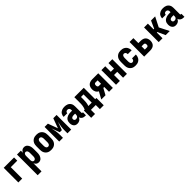

<svg xmlns="http://www.w3.org/2000/svg" viewBox="588 -2569 4825 4825"><g transform="rotate(-45 3000.0 -156.5)"><path d="M84 0V-520H452V-406H221V0Z M556 215V-520H693V-446Q700 -463 711 -479Q722 -495 737.5 -506.5Q753 -518 771.5 -523Q790 -528 809 -528Q833 -528 855.5 -520Q878 -512 895 -495.5Q912 -479 923.5 -458Q935 -437 941.5 -414Q948 -391 950 -367.5Q952 -344 952 -320V-200Q952 -176 950 -152.5Q948 -129 941.5 -106Q935 -83 923.5 -62Q912 -41 895 -24.5Q878 -8 855.5 0Q833 8 809 8Q790 8 771.5 3Q753 -2 737.5 -13.5Q722 -25 711 -41Q700 -57 693 -74V215ZM751 -106Q767 -106 781 -115Q795 -124 802.5 -138Q810 -152 812.5 -168Q815 -184 815 -200V-320Q815 -336 812.5 -352Q810 -368 802.5 -382Q795 -396 781 -405Q767 -414 751 -414Q741 -414 731 -410Q721 -406 714 -398Q707 -390 703 -380.5Q699 -371 696.5 -361Q694 -351 693.5 -340.5Q693 -330 693 -320V-200Q693 -190 693.5 -179.5Q694 -169 696.5 -159Q699 -149 703 -139.5Q707 -130 714 -122Q721 -114 731 -110Q741 -106 751 -106Z M1250 8Q1223 8 1195.5 3Q1168 -2 1143.5 -15Q1119 -28 1100 -48Q1081 -68 1069 -93Q1057 -118 1052.5 -145.5Q1048 -173 1048 -200V-320Q1048 -347 1052.5 -374.5Q1057 -402 1069 -427Q1081 -452 1100 -472Q1119 -492 1143.5 -505Q1168 -518 1195.5 -523Q1223 -528 1250 -528Q1277 -528 1304.5 -523Q1332 -518 1356.5 -505Q1381 -492 1400 -472Q1419 -452 1431 -427Q1443 -402 1447.5 -374.5Q1452 -347 1452 -320V-200Q1452 -173 1447.5 -145.5Q1443 -118 1431 -93Q1419 -68 1400 -48Q1381 -28 1356.5 -15Q1332 -2 1304.5 3Q1277 8 1250 8ZM1250 -106Q1266 -106 1280.5 -114.5Q1295 -123 1302.5 -137.5Q1310 -152 1312.5 -168Q1315 -184 1315 -200V-320Q1315 -336 1312.5 -352Q1310 -368 1302.5 -382.5Q1295 -397 1280.5 -405.5Q1266 -414 1250 -414Q1234 -414 1219.5 -405.5Q1205 -397 1197.5 -382.5Q1190 -368 1187.5 -352Q1185 -336 1185 -320V-200Q1185 -184 1187.5 -168Q1190 -152 1197.5 -137.5Q1205 -123 1219.5 -114.5Q1234 -106 1250 -106Z M1537 0V-520H1654L1750 -258L1846 -520H1963V0H1830V-104Q1830 -138 1832 -172Q1834 -206 1839.5 -239.5Q1845 -273 1853 -306.5Q1861 -340 1867 -373L1787 -156H1713L1633 -373Q1639 -340 1647 -306.5Q1655 -273 1660.5 -239.5Q1666 -206 1668 -172Q1670 -138 1670 -104V0Z M2181 8Q2161 8 2142.5 4Q2124 0 2108 -10Q2092 -20 2080 -35.5Q2068 -51 2061 -68.5Q2054 -86 2051 -105Q2048 -124 2048 -143Q2048 -170 2054.5 -196.5Q2061 -223 2076.5 -245Q2092 -267 2115 -282Q2138 -297 2163.5 -306Q2189 -315 2215.5 -318Q2242 -321 2269 -321H2315V-346Q2315 -360 2311.5 -374Q2308 -388 2299 -399Q2290 -410 2276.5 -415.5Q2263 -421 2248 -421Q2236 -421 2223.5 -417.5Q2211 -414 2201.5 -405.5Q2192 -397 2187.5 -385Q2183 -373 2183 -360H2054Q2054 -384 2060.5 -407.5Q2067 -431 2080 -451.5Q2093 -472 2112.5 -487Q2132 -502 2154 -511.5Q2176 -521 2200 -524.5Q2224 -528 2248 -528Q2274 -528 2299 -524Q2324 -520 2347 -510Q2370 -500 2389.5 -482.5Q2409 -465 2421.5 -443Q2434 -421 2439 -396Q2444 -371 2444 -346V-117Q2444 -110 2449 -104.5Q2454 -99 2462 -99H2479V8H2462Q2439 8 2416 4Q2393 0 2373 -11Q2353 -22 2338.5 -40.5Q2324 -59 2319 -81Q2310 -61 2296 -43.5Q2282 -26 2263.5 -14.5Q2245 -3 2223.5 2.5Q2202 8 2181 8ZM2234 -99Q2250 -99 2266 -104Q2282 -109 2293.5 -120.5Q2305 -132 2310 -148Q2315 -164 2315 -180V-214H2269Q2259 -214 2249 -213Q2239 -212 2229 -210Q2219 -208 2209 -203.5Q2199 -199 2191.5 -192Q2184 -185 2180.5 -175.5Q2177 -166 2177 -155Q2177 -144 2180.5 -133Q2184 -122 2192 -114Q2200 -106 2211.5 -102.5Q2223 -99 2234 -99Z M2527 146V-114H2556Q2568 -138 2575.5 -164Q2583 -190 2587.5 -217Q2592 -244 2593 -271Q2594 -298 2594 -325V-520H2929V-114H2973V146H2836V0H2664V146ZM2686 -114H2807V-406H2716V-325Q2716 -271 2710.5 -217.5Q2705 -164 2686 -114Z M3032 0 3135 -188Q3114 -198 3096.5 -215Q3079 -232 3068 -253Q3057 -274 3052.5 -297.5Q3048 -321 3048 -345Q3048 -369 3052.5 -392.5Q3057 -416 3068 -437Q3079 -458 3096 -474.5Q3113 -491 3134.5 -501.5Q3156 -512 3179.5 -516Q3203 -520 3227 -520H3444V0H3307V-170H3275L3182 0ZM3227 -284H3307V-406H3227Q3217 -406 3207.5 -400.5Q3198 -395 3193 -385.5Q3188 -376 3186.5 -365.5Q3185 -355 3185 -345Q3185 -335 3186.5 -324.5Q3188 -314 3193 -304.5Q3198 -295 3207.5 -289.5Q3217 -284 3227 -284Z M3556 0V-520H3693V-323H3807V-520H3944V0H3807V-209H3693V0Z M4247 8Q4220 8 4193 3Q4166 -2 4142 -15Q4118 -28 4099 -48.5Q4080 -69 4068.5 -93.5Q4057 -118 4052.5 -145.5Q4048 -173 4048 -200V-320Q4048 -347 4052.5 -374.5Q4057 -402 4068.5 -426.5Q4080 -451 4099 -471.5Q4118 -492 4142 -505Q4166 -518 4193 -523Q4220 -528 4247 -528Q4273 -528 4299 -523.5Q4325 -519 4348 -507.5Q4371 -496 4390 -478Q4409 -460 4421.5 -437Q4434 -414 4440 -388.5Q4446 -363 4446 -337V-335H4309V-336Q4309 -350 4306 -364Q4303 -378 4295 -389.5Q4287 -401 4274 -407.5Q4261 -414 4247 -414Q4231 -414 4217.5 -405Q4204 -396 4197 -382Q4190 -368 4187.5 -352Q4185 -336 4185 -320V-200Q4185 -184 4187.5 -168Q4190 -152 4197 -138Q4204 -124 4217.5 -115Q4231 -106 4247 -106Q4261 -106 4274 -112.5Q4287 -119 4295 -130.5Q4303 -142 4306 -156Q4309 -170 4309 -184V-185H4446V-183Q4446 -157 4440 -131.5Q4434 -106 4421.5 -83Q4409 -60 4390 -42Q4371 -24 4348 -12.5Q4325 -1 4299 3.5Q4273 8 4247 8Z M4556 0V-520H4693V-343H4773Q4797 -343 4820 -339Q4843 -335 4864.5 -325.5Q4886 -316 4903.5 -299.5Q4921 -283 4932 -262.5Q4943 -242 4947.5 -218.5Q4952 -195 4952 -172Q4952 -148 4947.5 -124.5Q4943 -101 4932 -80.5Q4921 -60 4903.5 -43.5Q4886 -27 4864.5 -17.5Q4843 -8 4820 -4Q4797 0 4773 0ZM4773 -114Q4783 -114 4792 -119Q4801 -124 4806.5 -132.5Q4812 -141 4813.5 -151Q4815 -161 4815 -172Q4815 -182 4813.5 -192Q4812 -202 4806.5 -210.5Q4801 -219 4792 -224Q4783 -229 4773 -229H4693V-114Z M5072 0V-520H5208V-317H5228L5320 -520H5466L5334 -260L5466 0H5320L5246 -162L5228 -203H5208V0Z M5681 8Q5661 8 5642.5 4Q5624 0 5608 -10Q5592 -20 5580 -35.5Q5568 -51 5561 -68.5Q5554 -86 5551 -105Q5548 -124 5548 -143Q5548 -170 5554.5 -196.5Q5561 -223 5576.5 -245Q5592 -267 5615 -282Q5638 -297 5663.5 -306Q5689 -315 5715.5 -318Q5742 -321 5769 -321H5815V-346Q5815 -360 5811.5 -374Q5808 -388 5799 -399Q5790 -410 5776.5 -415.5Q5763 -421 5748 -421Q5736 -421 5723.5 -417.5Q5711 -414 5701.5 -405.5Q5692 -397 5687.5 -385Q5683 -373 5683 -360H5554Q5554 -384 5560.5 -407.5Q5567 -431 5580 -451.5Q5593 -472 5612.5 -487Q5632 -502 5654 -511.5Q5676 -521 5700 -524.5Q5724 -528 5748 -528Q5774 -528 5799 -524Q5824 -520 5847 -510Q5870 -500 5889.5 -482.5Q5909 -465 5921.5 -443Q5934 -421 5939 -396Q5944 -371 5944 -346V-117Q5944 -110 5949 -104.5Q5954 -99 5962 -99H5979V8H5962Q5939 8 5916 4Q5893 0 5873 -11Q5853 -22 5838.5 -40.5Q5824 -59 5819 -81Q5810 -61 5796 -43.5Q5782 -26 5763.5 -14.5Q5745 -3 5723.5 2.5Q5702 8 5681 8ZM5734 -99Q5750 -99 5766 -104Q5782 -109 5793.5 -120.5Q5805 -132 5810 -148Q5815 -164 5815 -180V-214H5769Q5759 -214 5749 -213Q5739 -212 5729 -210Q5719 -208 5709 -203.5Q5699 -199 5691.5 -192Q5684 -185 5680.5 -175.5Q5677 -166 5677 -155Q5677 -144 5680.5 -133Q5684 -122 5692 -114Q5700 -106 5711.5 -102.5Q5723 -99 5734 -99Z"/></g></svg>

Font: Iosevka SS18 Heavy
Style: Regular
Weight: 900
Monospace: yes
Designer: Belleve Invis
Foundry: Belleve Invis
Version: Version 25.1.1; ttfautohint (v1.8.4)